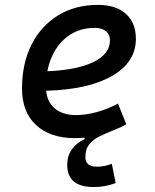

<svg xmlns="http://www.w3.org/2000/svg" viewBox="-20 -547 626 774"><path d="M358.4 207Q251 207 251 118.2Q251 80.1 270.3 54Q289.6 27.8 320.8 14.2V7.8Q300.8 9.8 282.2 9.8Q181.6 9.8 125.2 -43Q68.8 -95.7 68.8 -189.9Q68.8 -291.5 107.2 -367.2Q145.5 -442.9 214.4 -485.1Q283.2 -527.3 375 -527.3Q447.3 -527.3 487.5 -491.2Q527.8 -455.1 527.8 -390.6Q527.8 -296.4 432.4 -241.2Q336.9 -186 166 -181.2Q170.4 -134.8 202.1 -108.9Q233.9 -83 286.6 -83Q325.7 -83 370.1 -95.2Q414.6 -107.4 455.6 -129.4L489.3 -45.9Q461.9 -30.8 431.6 -19.5Q406.7 -9.3 382.1 2.4Q357.4 14.2 340.8 33.7Q324.2 53.2 324.2 86.9Q324.2 125 371.1 125Q400.9 125 430.7 113.3L446.3 190.9Q403.8 207 358.4 207ZM170.9 -259.8Q290.5 -264.6 356.9 -297.1Q423.3 -329.6 423.3 -384.3Q423.3 -407.7 407.2 -421.1Q391.1 -434.6 361.3 -434.6Q287.6 -434.6 237.1 -387.2Q186.5 -339.8 170.9 -259.8Z"/></svg>

Font: Cascadia Code NF
Style: Italic
Weight: 400
Italic angle: -10°
Monospace: yes
Designer: Aaron Bell
Foundry: Saja Typeworks
Version: Version 2404.023; ttfautohint (v1.8.4)